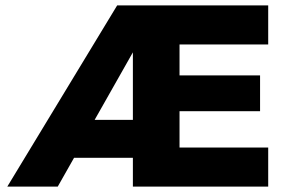

<svg xmlns="http://www.w3.org/2000/svg" viewBox="-20 -688 1053 708"><path d="M7 0 412 -668H969V-524H642V-410H939V-278H642V-144H969V0H470V-106H253L193 0ZM329 -246H470V-495Z"/></svg>

Font: Gantari ExtraBold
Style: Regular
Weight: 800
Version: Version 1.000